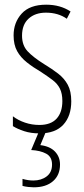

<svg xmlns="http://www.w3.org/2000/svg" viewBox="-20 -559 357 819"><path d="M284 -127Q284 -64 250 -27Q216 10 149 10Q112 10 83 0.5Q54 -9 35 -21V-63Q57 -46 86.5 -36Q116 -26 148 -26Q197 -26 221.5 -53Q246 -80 246 -128Q246 -160 235.5 -181Q225 -202 204.5 -217.5Q184 -233 155 -252Q121 -272 94.5 -293Q68 -314 53 -341Q38 -368 38 -408Q38 -463 72.5 -501Q107 -539 177 -539Q237 -539 281 -510L265 -479Q228 -505 176 -505Q130 -505 102 -479.5Q74 -454 74 -407Q74 -366 97.5 -340.5Q121 -315 169 -285Q202 -265 228 -245Q254 -225 269 -197.5Q284 -170 284 -127ZM236 143Q236 188 206 214Q176 240 124 240Q114 240 100.5 238.5Q87 237 76 234V204Q100 211 122 211Q156 211 179 193.5Q202 176 202 143Q202 110 177 96.5Q152 83 113 81L147 0H177L152 60Q193 65 214.5 87.5Q236 110 236 143Z"/></svg>

Font: Noto Sans Khmer UI ExtraCondensed ExtraLight
Style: Regular
Weight: 200
Width: 2
Designer: Danh Hong and the Monotype Design Team
Foundry: Monotype Imaging Inc.
Version: Version 2.002; ttfautohint (v1.8.4.7-5d5b)